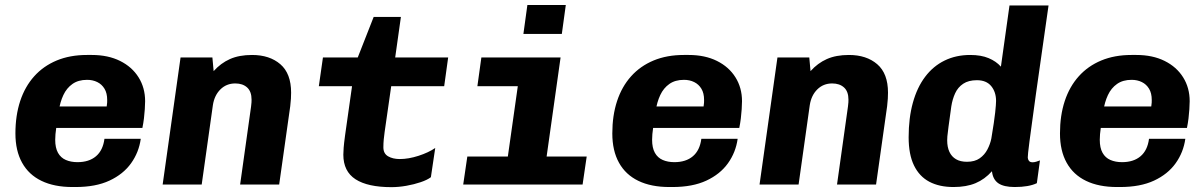

<svg xmlns="http://www.w3.org/2000/svg" viewBox="-20 -742 4840 772"><path d="M271.5 10Q198 10 146.8 -14.8Q95.5 -39.5 68.8 -87.8Q42 -136 42 -205.5Q42 -277.5 61.2 -335.8Q80.5 -394 117.5 -435.2Q154.5 -476.5 208 -498.8Q261.5 -521 329.5 -521H349Q414.5 -521 462.8 -497Q511 -473 537.2 -431Q563.5 -389 563.5 -335Q563.5 -320.5 562.2 -302.8Q561 -285 558.8 -266Q556.5 -247 552.5 -227.5H137.5L215 -278Q210.5 -256.5 206.2 -228.8Q202 -201 202 -180Q202 -147.5 213.2 -127.5Q224.5 -107.5 244.8 -98.8Q265 -90 291.5 -90Q338 -90 366 -113.8Q394 -137.5 400 -184H546Q538.5 -129.5 507 -85.5Q475.5 -41.5 420.2 -15.8Q365 10 283.5 10ZM216 -294.5 149.5 -314H409Q410.5 -323.5 410.8 -329.2Q411 -335 411 -340Q411 -367.5 400.2 -385.2Q389.5 -403 371.2 -412Q353 -421 330 -421Q295 -421 271.5 -404.5Q248 -388 234.8 -359.8Q221.5 -331.5 216 -294.5Z M634 0 706 -511H834L839 -456Q867.5 -488 904.5 -504.5Q941.5 -521 993.5 -521Q1064 -521 1107.2 -483.8Q1150.5 -446.5 1150.5 -369.5Q1150.5 -359.5 1149.8 -345.5Q1149 -331.5 1147 -315L1102.5 0H945.5L989.5 -313.5Q991 -323 991.2 -330Q991.5 -337 991.5 -341Q991.5 -374 973.8 -390.2Q956 -406.5 926 -406.5Q890.5 -406.5 866.2 -382.5Q842 -358.5 836 -319.5L791 0Z M1554 10.5Q1458.5 10.5 1409.5 -21.2Q1360.5 -53 1360.5 -120Q1360.5 -132 1361.8 -148.2Q1363 -164.5 1367.5 -198L1395.5 -395.5H1262L1278.5 -511H1418.5L1482.5 -674H1592L1569 -511H1782L1766 -395.5H1553L1526.5 -211Q1524.5 -196.5 1523 -181.5Q1521.5 -166.5 1521.5 -149.5Q1521.5 -124.5 1540.5 -113.5Q1559.5 -102.5 1587.5 -102.5Q1622.5 -102.5 1662.8 -115.5Q1703 -128.5 1730 -147L1712.5 -29.5Q1698 -18.5 1671.5 -9.5Q1645 -0.5 1614 5Q1583 10.5 1554 10.5Z M2006 0 2062 -395.5H1899.5L1915.5 -511H2234L2162 0ZM1842.5 0 1859 -112.5H2339L2322.5 0ZM2084.5 -605.5 2100.5 -722H2255L2239 -605.5Z M2671.5 10Q2598 10 2546.8 -14.8Q2495.5 -39.5 2468.8 -87.8Q2442 -136 2442 -205.5Q2442 -277.5 2461.2 -335.8Q2480.5 -394 2517.5 -435.2Q2554.5 -476.5 2608 -498.8Q2661.5 -521 2729.5 -521H2749Q2814.5 -521 2862.8 -497Q2911 -473 2937.2 -431Q2963.5 -389 2963.5 -335Q2963.5 -320.5 2962.2 -302.8Q2961 -285 2958.8 -266Q2956.5 -247 2952.5 -227.5H2537.5L2615 -278Q2610.5 -256.5 2606.2 -228.8Q2602 -201 2602 -180Q2602 -147.5 2613.2 -127.5Q2624.5 -107.5 2644.8 -98.8Q2665 -90 2691.5 -90Q2738 -90 2766 -113.8Q2794 -137.5 2800 -184H2946Q2938.5 -129.5 2907 -85.5Q2875.5 -41.5 2820.2 -15.8Q2765 10 2683.5 10ZM2616 -294.5 2549.5 -314H2809Q2810.5 -323.5 2810.8 -329.2Q2811 -335 2811 -340Q2811 -367.5 2800.2 -385.2Q2789.5 -403 2771.2 -412Q2753 -421 2730 -421Q2695 -421 2671.5 -404.5Q2648 -388 2634.8 -359.8Q2621.5 -331.5 2616 -294.5Z M3034 0 3106 -511H3234L3239 -456Q3267.5 -488 3304.5 -504.5Q3341.5 -521 3393.5 -521Q3464 -521 3507.2 -483.8Q3550.5 -446.5 3550.5 -369.5Q3550.5 -359.5 3549.8 -345.5Q3549 -331.5 3547 -315L3502.5 0H3345.5L3389.5 -313.5Q3391 -323 3391.2 -330Q3391.5 -337 3391.5 -341Q3391.5 -374 3373.8 -390.2Q3356 -406.5 3326 -406.5Q3290.5 -406.5 3266.2 -382.5Q3242 -358.5 3236 -319.5L3191 0Z M3814 10Q3757 10 3716.8 -11.2Q3676.5 -32.5 3655 -76.8Q3633.5 -121 3633.5 -190Q3633.5 -267.5 3650.5 -329Q3667.5 -390.5 3699.8 -433.2Q3732 -476 3778 -498.5Q3824 -521 3881 -521Q3925 -521 3955.2 -508.2Q3985.5 -495.5 4004.5 -474L4039 -720H4196Q4180 -606 4167.2 -517.8Q4154.5 -429.5 4145.2 -363.2Q4136 -297 4129.8 -250.5Q4123.5 -204 4119.5 -174.5Q4115.5 -145 4114 -129.2Q4112.5 -113.5 4112.5 -109Q4112.5 -101.5 4117 -95.5Q4121.5 -89.5 4132 -89.5Q4139 -89.5 4147 -92Q4155 -94.5 4161.5 -97L4149 -5.5Q4117 10 4060 10Q4016 10 3994 -5.2Q3972 -20.5 3968.5 -53.5Q3939.5 -21 3902.5 -5.5Q3865.5 10 3814 10ZM3868 -91.5Q3899.5 -91.5 3919.2 -105.5Q3939 -119.5 3950.2 -141Q3961.5 -162.5 3966 -185Q3978 -256.5 3981.5 -290Q3985 -323.5 3985 -336Q3985 -372 3965.5 -395.8Q3946 -419.5 3908 -419.5Q3874 -419.5 3852.8 -405.2Q3831.5 -391 3820.5 -367Q3809.5 -343 3805 -314Q3797.5 -260 3793.8 -232.5Q3790 -205 3789.2 -194Q3788.5 -183 3788.5 -178Q3788.5 -150.5 3797.5 -131.2Q3806.5 -112 3824 -101.8Q3841.5 -91.5 3868 -91.5Z M4471.5 10Q4398 10 4346.8 -14.8Q4295.5 -39.5 4268.8 -87.8Q4242 -136 4242 -205.5Q4242 -277.5 4261.2 -335.8Q4280.5 -394 4317.5 -435.2Q4354.5 -476.5 4408 -498.8Q4461.5 -521 4529.5 -521H4549Q4614.5 -521 4662.8 -497Q4711 -473 4737.2 -431Q4763.5 -389 4763.5 -335Q4763.5 -320.5 4762.2 -302.8Q4761 -285 4758.8 -266Q4756.5 -247 4752.5 -227.5H4337.5L4415 -278Q4410.5 -256.5 4406.2 -228.8Q4402 -201 4402 -180Q4402 -147.5 4413.2 -127.5Q4424.5 -107.5 4444.8 -98.8Q4465 -90 4491.5 -90Q4538 -90 4566 -113.8Q4594 -137.5 4600 -184H4746Q4738.5 -129.5 4707 -85.5Q4675.5 -41.5 4620.2 -15.8Q4565 10 4483.5 10ZM4416 -294.5 4349.5 -314H4609Q4610.5 -323.5 4610.8 -329.2Q4611 -335 4611 -340Q4611 -367.5 4600.2 -385.2Q4589.5 -403 4571.2 -412Q4553 -421 4530 -421Q4495 -421 4471.5 -404.5Q4448 -388 4434.8 -359.8Q4421.5 -331.5 4416 -294.5Z"/></svg>

Font: Chivo Mono Medium
Style: Italic
Weight: 500
Italic angle: -8.05°
Monospace: yes
Designer: Hector Gatti
Foundry: Omnibus-Type
Version: Version 1.008